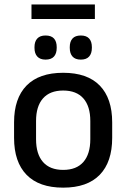

<svg xmlns="http://www.w3.org/2000/svg" viewBox="-20 -828 566 860"><path d="M121 -743V-808H405V-743ZM263 12.5Q155 12.5 99 -45Q43 -102.5 43 -210.5V-280Q43 -387.5 99 -444.8Q155 -502 263 -502Q371 -502 426.8 -444.8Q482.5 -387.5 482.5 -280V-210.5Q482.5 -102.5 426.8 -45Q371 12.5 263 12.5ZM263 -67Q322.5 -67 353.5 -102.5Q384.5 -138 384.5 -204.5V-286Q384.5 -352 353.5 -387.2Q322.5 -422.5 263 -422.5Q203.5 -422.5 172.5 -387.2Q141.5 -352 141.5 -286V-204.5Q141.5 -138 172.5 -102.5Q203.5 -67 263 -67ZM184 -561Q159.5 -561 147 -574.8Q134.5 -588.5 134.5 -613.5V-617Q134.5 -642 147 -655.5Q159.5 -669 184 -669Q209.5 -669 221.8 -655.5Q234 -642 234 -617V-613.5Q234 -588.5 221.8 -574.8Q209.5 -561 184 -561ZM342 -561Q317 -561 304.8 -574.8Q292.5 -588.5 292.5 -613.5V-617Q292.5 -642 304.8 -655.5Q317 -669 342 -669Q367 -669 379.2 -655.5Q391.5 -642 391.5 -617V-613.5Q391.5 -588.5 379.2 -574.8Q367 -561 342 -561Z"/></svg>

Font: Anek Latin Medium
Style: Regular
Weight: 500
Designer: Yesha Goshar
Foundry: Ek Type
Version: Version 1.003